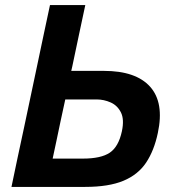

<svg xmlns="http://www.w3.org/2000/svg" viewBox="-20 -733 682 753"><path d="M314 0H25Q37 -58.5 48.5 -112.2Q60 -166 74.5 -233.5L125 -472.5Q139.5 -542 151.5 -598.2Q163.5 -654.5 176 -713H314.5Q301.5 -652.5 289.8 -597.2Q278 -542 263.5 -472.5L259.5 -455H387.5Q513 -455 568.8 -392.8Q624.5 -330.5 599 -211.5Q584.5 -142.5 553 -95.2Q521.5 -48 464 -24Q406.5 0 314 0ZM186.5 -111H305Q376 -111 410.5 -134.2Q445 -157.5 458 -218Q468 -265 454.2 -292.2Q440.5 -319.5 414 -331.2Q387.5 -343 359 -343H236L217.5 -257.5Q209 -216 201.5 -181.2Q194 -146.5 186.5 -111Z"/></svg>

Font: Commissioner SemiBold
Style: Italic
Weight: 600
Italic angle: -12°
Designer: Kostas Bartsokas
Foundry: Kostas Bartsokas
Version: Version 1.000; ttfautohint (v1.8.3)